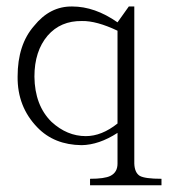

<svg xmlns="http://www.w3.org/2000/svg" viewBox="-20 -503 540 580"><path d="M402.3 28.3Q418 37.1 467.8 37.1V56.6H252V37.1Q295.9 37.1 313.5 28.3Q335 17.6 335 -8.8V-101.6Q279.3 -65.4 226.6 -64.5Q143.6 -65.4 92.8 -118.2Q32.2 -180.7 33.2 -271.5Q33.2 -368.2 83 -424.8Q130.9 -484.4 198.2 -483.4Q266.6 -483.4 335 -435.5L369.1 -483.4H385.7V-8.8Q386.7 18.6 402.3 28.3ZM335 -410.2Q271.5 -440.4 227.5 -439.5Q163.1 -440.4 124 -395.5Q84 -348.6 84 -271.5Q85 -184.6 135.7 -134.8Q182.6 -91.8 239.3 -91.8Q287.1 -91.8 335 -129.9Z"/></svg>

Font: BabelStone Sani Yi
Style: Regular
Weight: 400
Designer: Andrew West
Foundry: BabelStone
Version: Version 1.00 November 22, 2015, initial release